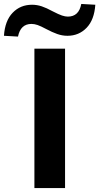

<svg xmlns="http://www.w3.org/2000/svg" viewBox="-103 -951 502 971"><path d="M71 0V-705H226V0ZM-12 -766 -83 -770Q-78 -846 -39 -886.5Q0 -927 59 -927Q84 -927 108 -919Q132 -911 163 -894Q194 -878 210.5 -872.5Q227 -867 240 -867Q296 -867 308 -931L379 -927Q374 -851 335 -810.5Q296 -770 238 -770Q212 -770 186.5 -779Q161 -788 131 -804Q103 -819 87 -824.5Q71 -830 56 -830Q1 -830 -12 -766Z"/></svg>

Font: Nunito Sans ExtraBold
Style: Regular
Weight: 800
Designer: Vernon Adams
Foundry: Vernon Adams
Version: Version 3.101; ttfautohint (v1.8.4.7-5d5b);gftools[0.9.27]